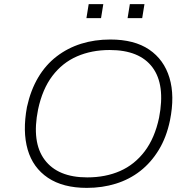

<svg xmlns="http://www.w3.org/2000/svg" viewBox="-20 -905 923 933"><path d="M402 8Q286 8 213 -41Q140 -90 114.5 -178Q89 -266 111 -385Q129 -467 165.5 -528.5Q202 -590 255.5 -631Q309 -672 374.5 -692.5Q440 -713 516 -713Q633 -713 705 -664Q777 -615 803.5 -527Q830 -439 806 -320Q789 -238 751.5 -176.5Q714 -115 661.5 -74Q609 -33 543 -12.5Q477 8 402 8ZM404 -43Q493 -43 563.5 -74Q634 -105 683 -169.5Q732 -234 753 -333Q784 -493 721 -577.5Q658 -662 513 -662Q425 -662 354 -631Q283 -600 234.5 -536Q186 -472 165 -373Q133 -214 197 -128.5Q261 -43 404 -43ZM600 -817 611 -885H682L671 -817ZM400 -817 411 -885H482L471 -817Z"/></svg>

Font: Nunito Sans 7pt SemiExpanded ExtraLight
Style: Italic
Weight: 250
Width: 6
Italic angle: -9°
Designer: Vernon Adams
Foundry: Vernon Adams
Version: Version 3.101;gftools[0.9.27]